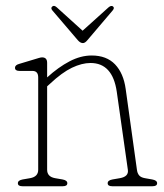

<svg xmlns="http://www.w3.org/2000/svg" viewBox="-20 -646 570 666"><path d="M143.5 -428V-377.5Q182.5 -413 221.2 -433.2Q260 -453.5 298 -453.5Q349.5 -453.5 379 -422.8Q408.5 -392 416 -337L455 -57Q456.5 -45 462.5 -37.8Q468.5 -30.5 482.5 -28L508 -23.5Q525 -20.5 525 -10.5Q525 0 509 0H369Q353.5 0 353.5 -10.5Q353.5 -20.5 370 -23.5L396 -28Q427 -33.5 423.5 -57L385 -328Q370.5 -427.5 294 -427.5Q264 -427.5 229.5 -411Q195 -394.5 153.5 -355.5L143.5 -346.5V-57Q143.5 -33 171 -28L197 -23.5Q213.5 -20.5 213.5 -10.5Q213.5 0 198 0H57.5Q42 0 42 -10.5Q42 -20.5 58.5 -23.5L84.5 -28Q112.5 -33 112.5 -57V-377.5Q112.5 -400 92.5 -400H47.5Q32 -400 32 -411Q32 -420.5 47 -424.5L98.5 -440Q107.5 -442.5 114.5 -444.8Q121.5 -447 126 -447Q143.5 -447 143.5 -428ZM283.5 -507Q275 -496.5 267.5 -496.5Q258.5 -496.5 249.5 -507L161.5 -610Q154.5 -618.5 162 -624Q168 -628.5 177 -620.5L266.5 -539.5L356.5 -620.5Q365.5 -628 371.5 -624Q378.5 -619 371 -610Z"/></svg>

Font: Fraunces 72pt S100 Thin
Style: Regular
Weight: 100
Version: Version 1.000; ttfautohint (v1.8.3)